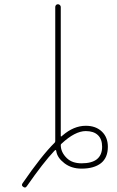

<svg xmlns="http://www.w3.org/2000/svg" viewBox="-20 -791 540 884"><path d="M86.9 69.3Q81.1 65.4 81.1 60.5Q81.1 56.6 84 52.7Q171.9 -75.2 231.4 -133.8Q234.4 -136.7 234.4 -141.6V-758.8Q234.4 -763.7 237.8 -767.6Q241.2 -771.5 246.6 -771.5Q252 -771.5 255.9 -767.6Q259.8 -763.7 259.8 -758.8V-164.1Q259.8 -163.1 260.7 -162.6Q261.7 -162.1 262.7 -163.1L267.6 -167Q319.3 -211.9 375 -211.9Q420.9 -211.9 448.7 -185.5Q476.6 -159.2 476.6 -115.2Q476.6 -65.4 445.3 -40Q413.1 -14.6 355.5 -14.6Q308.6 -14.6 276.4 -39.6Q244.1 -64.5 239.3 -93.8L238.3 -98.6Q237.3 -100.6 236.3 -100.6Q235.4 -100.6 234.4 -99.6L230.5 -96.7Q179.7 -43 103.5 66.4Q99.6 72.3 94.7 72.3Q90.8 72.3 86.9 69.3ZM375 -187.5Q325.2 -187.5 262.7 -128.9Q259.8 -127 259.8 -123Q259.8 -89.8 288.1 -62.5Q312.5 -39.1 355.5 -39.1Q402.3 -39.1 425.8 -57.6Q450.2 -77.1 450.2 -115.2Q450.2 -150.4 430.7 -168.9Q411.1 -187.5 375 -187.5Z"/></svg>

Font: Rounded-X Mgen+ 1m thin
Style: Regular
Weight: 100
Designer: [Source Han Sans]
Ryoko NISHIZUKA  (kana & ideographs); Paul D. Hunt (Latin, Greek & Cyrillic); Wenlong ZHANG  (bopomofo
Version: Version 1.059.20150602